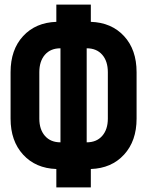

<svg xmlns="http://www.w3.org/2000/svg" viewBox="-20 -790 640 835"><path d="M225 25V-55Q135 -58 80.5 -117.5Q26 -177 26 -274V-476Q26 -574 80.5 -633Q135 -692 225 -695V-770H375V-695Q465 -692 519.5 -633Q574 -574 574 -476V-274Q574 -177 519.5 -117.5Q465 -58 375 -55V25ZM243 -171V-580Q200 -580 175.5 -552Q151 -524 151 -476V-274Q151 -227 175.5 -199Q200 -171 243 -171ZM357 -171Q400 -171 424.5 -199Q449 -227 449 -274V-476Q449 -524 424.5 -552Q400 -580 357 -580Z"/></svg>

Font: JetBrains Mono NL ExtraBold
Style: Regular
Weight: 800
Designer: Philipp Nurullin, Konstantin Bulenkov
Foundry: JetBrains
Version: Version 2.304; ttfautohint (v1.8.4.7-5d5b)